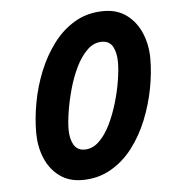

<svg xmlns="http://www.w3.org/2000/svg" viewBox="-45 -581 576 631"><g transform="rotate(-5 243.5 -265.5)"><path d="M202 8Q254 8 296 -16Q338 -40 368.5 -80Q399 -120 419 -169.5Q439 -219 449 -271Q459 -323 459 -370Q459 -415 443 -453.5Q427 -492 396 -515.5Q365 -539 320 -539Q267 -539 225.5 -515Q184 -491 153.5 -450.5Q123 -410 103 -360.5Q83 -311 73.5 -259Q64 -207 64 -160Q64 -115 79.5 -77Q95 -39 126 -15.5Q157 8 202 8ZM352 -367Q352 -343 346.5 -308Q341 -273 330 -235.5Q319 -198 303 -165Q287 -132 265.5 -111.5Q244 -91 218 -91Q194 -91 182.5 -110.5Q171 -130 171 -162Q171 -185 176.5 -220Q182 -255 192.5 -293Q203 -331 219 -364Q235 -397 256.5 -418Q278 -439 305 -439Q330 -439 341 -419Q352 -399 352 -367Z"/></g></svg>

Font: Lisu Bosa
Style: Bold Italic
Weight: 700
Italic angle: -19°
Designer: David Morse, Annie Olsen, Victor Gaultney, Frank Grießhammer (Latin)
Foundry: SIL International
Version: Version 2.000